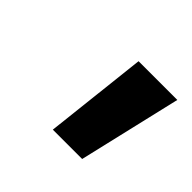

<svg xmlns="http://www.w3.org/2000/svg" viewBox="-68 -875 361 361"><g transform="rotate(45 113.0 -694.5)"><path d="M123 -797H226L178 -592H100Z"/></g></svg>

Font: SVN-Poppins Medium
Style: Italic
Weight: 500
Italic angle: -10°
Designer: Ninad Kale (Devanagari), Jonny Pinhorn (Latin)
Foundry: Indian Type Foundry
Version: Version 3.002 2017; ttfautohint (v1.8.3)